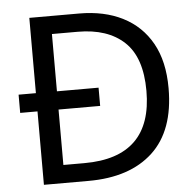

<svg xmlns="http://www.w3.org/2000/svg" viewBox="-51 -766 833 818"><g transform="rotate(-5 365.0 -357.0)"><path d="M317 -714Q424 -714 503 -674Q582 -634 625.5 -556.5Q669 -479 669 -364Q669 -183 570.5 -91.5Q472 0 295 0H104V-314H30V-392H104V-714ZM304 -637H194V-392H372V-314H194V-77H284Q574 -77 574 -361Q574 -504 503 -570.5Q432 -637 304 -637Z"/></g></svg>

Font: Noto Sans
Style: Regular
Weight: 400
Designer: Monotype Design Team
Foundry: Monotype Imaging Inc.
Version: Version 2.007